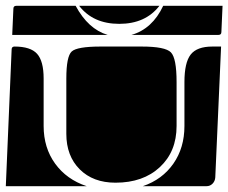

<svg xmlns="http://www.w3.org/2000/svg" viewBox="-20 -650 785 660"><path d="M208 -190V-380Q208 -456 226.5 -473Q245 -490 326 -490H467Q548 -490 567.5 -470Q587 -450 587 -368V-217Q587 -129 529.5 -75.5Q472 -22 377 -22Q300 -22 254 -68Q208 -114 208 -190ZM471 -10Q538 -33 576 -87.5Q614 -142 614 -217V-368Q614 -435 635.5 -462.5Q657 -490 710 -490H740L720 -40Q719 -27 710.5 -18.5Q702 -10 690 -10ZM0 -10 20 -480Q20 -490 30 -490Q85 -490 107.5 -465Q130 -440 130 -380V-217Q130 -142 169.5 -87.5Q209 -33 278 -10ZM22 -530 26 -620Q26 -630 36 -630H240Q283 -550 350 -530ZM432 -530Q504 -551 541 -630H745L741 -540Q741 -530 731 -530ZM252 -630H528Q480 -568 390 -568Q300 -568 252 -630Z"/></svg>

Font: PrimecolorB
Style: Medium
Weight: 500
Designer: gluk
Foundry: gluk
Version: Version 0.672